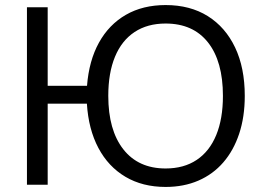

<svg xmlns="http://www.w3.org/2000/svg" viewBox="-20 -734 1053 763"><path d="M638.1 8.9Q546.6 8.9 478.5 -31.4Q410.3 -71.8 371 -146Q331.6 -220.2 325.3 -322H169.5V0H87.1V-705H169.5V-393H325.8Q333.6 -492.8 373.2 -564.5Q412.8 -636.2 480.2 -675.1Q547.6 -713.9 638.1 -713.9Q735.4 -713.9 805.7 -670Q875.9 -626 914.3 -545.3Q952.7 -464.5 952.7 -353Q952.7 -269.5 930.5 -202.7Q908.4 -136 867.5 -88.8Q826.6 -41.5 768.5 -16.3Q710.4 8.9 638.1 8.9ZM638.1 -64.5Q710.7 -64.5 761.6 -98.5Q812.5 -132.4 839.2 -197.1Q865.9 -261.8 865.9 -353Q865.9 -490 806.7 -565.2Q747.5 -640.5 638.1 -640.5Q566 -640.5 514.9 -606.8Q463.7 -573 437 -508.6Q410.3 -444.1 410.3 -353Q410.3 -217 470 -140.8Q529.7 -64.5 638.1 -64.5Z"/></svg>

Font: Nunito Sans 12pt ExtraLight
Style: Regular
Weight: 200
Designer: Vernon Adams
Foundry: Vernon Adams
Version: Version 3.101;gftools[0.9.27]